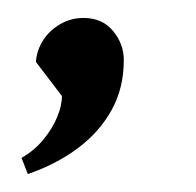

<svg xmlns="http://www.w3.org/2000/svg" viewBox="-20 -107 218 214"><path d="M11 87 4 69Q18 61 28 49Q38 37 43.5 24Q49 11 49 0L20 -38Q21 -51 28 -62Q35 -73 47 -80Q59 -87 73 -87Q94 -87 106 -72.5Q118 -58 118 -40Q118 -9 104.5 15.5Q91 40 67 58Q43 76 11 87Z"/></svg>

Font: Lemonada
Style: Regular
Weight: 400
Designer: Mohamed Gaber (Arabic), Eduardo Tunni (Latin)
Foundry: Kief Type Foundry
Version: Version 4.005